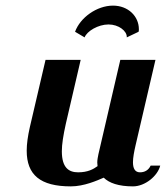

<svg xmlns="http://www.w3.org/2000/svg" viewBox="-20 -653 590 683"><path d="M366 -566C402 -566 431 -543 431 -522V-520L473 -540C474 -543 474 -546 474 -549C474 -595 436 -633 382 -633C324 -633 265 -590 247 -540L281 -520C289 -542 329 -566 366 -566ZM408 -440 330 -104C328 -94 326 -84 326 -75C326 -71 327 -66 327 -62C312 -51 292 -40 258 -40C225 -40 200 -56 200 -115C200 -140 205 -171 214 -212L267 -440H142L86 -200C79 -169 75 -141 75 -117C75 -31 123 10 232 10C279 10 326 -11 349 -21C368 -2 402 10 453 10C496 10 541 -27 550 -64H516C508 -47 494 -40 478 -40C460 -40 453 -54 453 -76C453 -92 457 -113 462 -135L533 -440Z"/></svg>

Font: Pfennig
Style: BoldItalic
Weight: 700
Italic angle: -13°
Version: Version 20100423